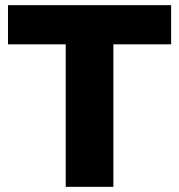

<svg xmlns="http://www.w3.org/2000/svg" viewBox="-20 -725 694 745"><path d="M235 0V-553H11V-705H644V-553H420V0Z"/></svg>

Font: Nunito Sans 11pt Black
Style: Regular
Weight: 900
Version: Version 3.101;gftools[0.9.27]